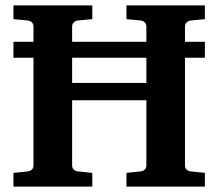

<svg xmlns="http://www.w3.org/2000/svg" viewBox="-20 -691 809 711"><path d="M29.8 0V-50.8L82 -56.2Q91.3 -57.1 97.7 -62.7Q104 -68.4 104 -78.1V-592.8Q104 -602.5 97.7 -608.4Q91.3 -614.3 82 -615.2L29.8 -620.1V-670.9H321.8V-620.1L269 -615.2Q259.8 -614.3 253.4 -608.4Q247.1 -602.5 247.1 -592.8V-383.8H522V-592.8Q522 -602.5 515.6 -608.4Q509.3 -614.3 500 -615.2L448.2 -620.1V-670.9H738.8V-620.1L687 -615.2Q678.7 -614.3 671.9 -608.4Q665 -602.5 665 -592.8V-78.1Q665 -68.4 671.4 -62.7Q677.7 -57.1 687 -56.2L738.8 -50.8V0H448.2V-50.8L500 -56.2Q509.3 -57.1 515.6 -62.7Q522 -68.4 522 -78.1V-319.8H247.1V-78.1Q247.1 -68.4 253.4 -62.7Q259.8 -57.1 269 -56.2L321.8 -50.8V0ZM29.8 -477.1V-536.1H738.8V-477.1Z"/></svg>

Font: Charis
Style: Bold
Weight: 700
Designer: Walt Agee, Miriam Martin, Annie Olsen, Victor Gaultney, Lorna Priest, Alan Ward, Bob Hallissy, Martin Hosken, Sharon Cor
Foundry: SIL Global
Version: Version 7.000